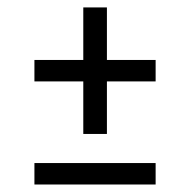

<svg xmlns="http://www.w3.org/2000/svg" viewBox="-20 -553 507 512"><path d="M395 -393.1V-335.9H265.1V-195.8H202.1V-335.9H71.8V-393.1H202.1V-533.2H265.1V-393.1ZM71.8 -61V-118.2H395V-61Z"/></svg>

Font: Rawline
Style: Regular
Weight: 400
Designer: Matt McInerney, Pablo Impallari, Rodrigo Fuenzalida
Foundry: Matt McInerney, Pablo Impallari, Rodrigo Fuenzalida
Version: Version 4.020;PS 004.020;hotconv 1.0.88;makeotf.lib2.5.64775